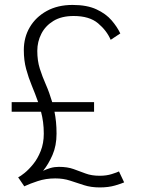

<svg xmlns="http://www.w3.org/2000/svg" viewBox="-20 -766 586 798"><path d="M28.5 -301.5V-341.5H138.5Q126 -377 112.2 -410Q98.5 -443 88.8 -478.8Q79 -514.5 79 -558Q79 -611 104 -653.2Q129 -695.5 174.5 -720.5Q220 -745.5 281.5 -745.5Q341.5 -745.5 380.8 -727.2Q420 -709 443.5 -681.8Q467 -654.5 480 -627L440 -600.5Q423.5 -639 387.5 -669.2Q351.5 -699.5 286 -699.5Q235.5 -699.5 202 -679Q168.5 -658.5 151.8 -625.5Q135 -592.5 135 -554.5Q135 -513.5 145.5 -480.5Q156 -447.5 170.5 -414.8Q185 -382 197 -341.5H371V-301.5H206.5Q210.5 -281.5 212.8 -259Q215 -236.5 215 -210.5Q215 -160.5 198.2 -122Q181.5 -83.5 159 -56Q173.5 -63 190 -67.8Q206.5 -72.5 224.5 -72.5Q260.5 -72.5 286 -63.2Q311.5 -54 336 -44.8Q360.5 -35.5 394.5 -35.5Q422.5 -35.5 444.5 -42.5Q466.5 -49.5 474.5 -53.5L496 -8Q486.5 -3.5 458.8 4.8Q431 13 394.5 13Q358 13 328.8 3.5Q299.5 -6 271.5 -15.2Q243.5 -24.5 209.5 -24.5Q170 -24.5 136.5 -13.2Q103 -2 87.5 5.5Q84 7.5 81 8.5L55.5 -29Q64.5 -33 82 -47Q99.5 -61 118 -83.8Q136.5 -106.5 149.2 -138.5Q162 -170.5 162 -210.5Q162 -236 159 -258.5Q156 -281 150.5 -301.5Z"/></svg>

Font: Epilogue Light
Style: Regular
Weight: 300
Designer: Tyler Finck
Foundry: Etcetera Type Co
Version: Version 2.111; ttfautohint (v1.8.3)